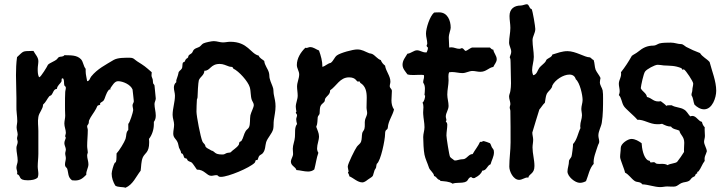

<svg xmlns="http://www.w3.org/2000/svg" viewBox="-20 -794 3404 901"><path d="M711 -252C711 -270 705 -288 705 -306C705 -315 711 -323 711 -332L705 -393C703 -400 698 -399 698 -407C698 -429 691 -429 691 -440C691 -445 692 -450 692 -455C660 -483 659 -484 624 -506C610 -515 608 -523 589 -523C567 -523 534 -524 514 -513C476 -490 437 -471 408 -435C402 -428 401 -414 389 -413C387 -428 382 -443 382 -459C382 -463 382 -467 382 -471C371 -484 371 -504 360 -516C340 -537 309 -534 282 -535C276 -526 265 -530 256 -526C252 -523 250 -519 247 -516C236 -506 213 -499 205 -490C202 -482 171 -432 165 -432H163C157 -444 157 -458 157 -471C157 -483 160 -495 160 -507C160 -526 145 -539 137 -555H130C83 -554 92 -555 60 -526C56 -498 55 -469 55 -441C55 -393 58 -345 57 -297C56 -273 61 -250 61 -226C61 -216 58 -206 58 -196C58 -184 63 -174 63 -162C63 -157 60 -151 60 -145C60 -139 63 -134 63 -128C63 -118 57 -110 57 -100C57 -80 63 -60 63 -40C63 -28 57 -19 57 -7C57 1 61 8 61 16C61 18 60 21 60 23C82 31 62 52 110 52C125 52 146 50 157 39C159 33 160 28 160 22C160 10 157 -1 157 -13C157 -32 160 -52 160 -72V-180C160 -201 156 -224 160 -245C163 -266 182 -282 182 -303C195 -314 201 -330 211 -342C214 -345 218 -345 221 -348C230 -358 231 -376 247 -377C249 -394 263 -400 269 -413C269 -416 268 -426 272 -426H276C283 -416 279 -404 282 -393C285 -390 289 -387 289 -382C289 -375 286 -368 286 -361C285 -342 285 -324 285 -305C285 -287 285 -269 286 -251C286 -239 282 -226 282 -214C282 -199 289 -185 289 -171C289 -165 286 -160 286 -155C286 -152 287 -150 289 -148C287 -139 282 -132 282 -122C282 -112 289 -102 289 -92C289 -86 286 -80 286 -74C286 -66 289 -59 289 -52C289 -42 285 -33 285 -23C285 -8 293 -9 295 -3C302 16 297 37 318 52C323 52 327 53 332 53C357 53 369 42 385 26C383 9 395 -6 395 -23C395 -37 389 -51 389 -64C389 -69 390 -73 392 -77C392 -87 389 -98 389 -109C389 -134 392 -159 392 -184C392 -190 389 -195 389 -201C389 -207 393 -208 395 -213C398 -218 396 -224 398 -229C406 -248 421 -265 431 -284L437 -297C441 -301 446 -300 450 -303V-310C454 -314 463 -318 466 -322C475 -335 475 -354 492 -374H498V-380C507 -392 517 -413 534 -413C557 -413 593 -397 602 -374C602 -372 608 -324 608 -319C608 -312 602 -307 602 -300C602 -292 605 -285 605 -277C605 -269 588 -215 582 -213V-184C570 -173 574 -156 569 -142C564 -127 539 -86 527 -74C526 -63 528 -45 524 -35C523 -31 520 -32 518 -29C513 -21 504 10 504 21C504 41 511 60 521 77C534 86 555 82 569 87C604 72 618 35 640 7C643 -13 642 -36 650 -55C659 -76 680 -77 680 -125C680 -130 680 -136 679 -142C694 -161 702 -187 702 -211C702 -215 702 -219 702 -222C709 -231 711 -241 711 -252Z M1273 -295C1273 -316 1269 -330 1265 -350C1263 -359 1264 -369 1262 -379C1258 -394 1250 -408 1246 -424C1243 -433 1245 -443 1242 -453C1237 -472 1222 -487 1220 -508C1211 -516 1198 -521 1194 -533C1155 -542 1144 -598 1060 -598C1049 -598 1038 -595 1026 -595C1012 -595 998 -601 983 -601C973 -601 945 -595 936 -591C928 -588 924 -580 917 -575C909 -570 897 -568 891 -562C886 -558 885 -551 881 -546C877 -541 868 -538 865 -533C863 -530 864 -526 862 -524C856 -516 855 -525 846 -504L839 -501C834 -492 838 -481 833 -472C828 -463 818 -462 817 -449C816 -441 807 -419 807 -415C807 -413 808 -410 807 -408C799 -402 796 -392 796 -383C796 -370 801 -358 801 -345C801 -315 790 -285 790 -255C790 -239 797 -224 797 -209C797 -195 793 -181 793 -167C793 -147 806 -143 813 -127C817 -119 817 -110 820 -101C823 -93 830 -85 830 -75C842 -74 841 -57 846 -53C848 -50 852 -52 855 -50C859 -47 859 -42 862 -40C868 -35 876 -35 881 -30C886 -25 899 -5 904 2C939 1 950 31 971 31C979 31 987 28 995 28C1007 28 1000 36 1017 36C1051 36 1151 -6 1175 -30C1179 -35 1178 -40 1181 -43H1188C1192 -49 1192 -57 1197 -63C1202 -68 1209 -70 1213 -75C1226 -90 1224 -110 1229 -127C1236 -148 1256 -166 1262 -188C1265 -202 1263 -216 1265 -230C1268 -253 1273 -271 1273 -295ZM1171 -301C1171 -290 1158 -267 1155 -253C1152 -236 1155 -213 1149 -198C1146 -190 1137 -186 1133 -179C1124 -165 1122 -146 1113 -133C1111 -130 1106 -130 1104 -127C1101 -123 1103 -118 1100 -114C1091 -100 1073 -91 1062 -79C1057 -77 1049 -78 1042 -75C1034 -72 1034 -69 1024 -69C983 -69 992 -83 971 -88C963 -94 952 -97 946 -104C943 -107 944 -111 942 -114C939 -120 933 -123 930 -130C921 -150 902 -249 902 -270C902 -289 903 -308 904 -327C905 -330 907 -334 907 -337C907 -351 910 -407 913 -417C919 -434 939 -441 939 -462C967 -461 967 -494 1011 -494C1028 -494 1040 -487 1055 -482C1060 -480 1067 -481 1071 -479L1075 -472C1101 -460 1144 -412 1152 -385C1158 -365 1155 -343 1162 -324C1165 -316 1171 -310 1171 -301Z M1829 -280C1820 -293 1817 -308 1817 -323C1817 -338 1819 -352 1819 -367C1819 -378 1809 -379 1809 -390C1809 -397 1812 -403 1812 -411C1812 -438 1791 -459 1787 -486C1778 -493 1771 -501 1767 -512C1751 -517 1741 -534 1726 -541C1721 -543 1717 -543 1713 -544C1692 -552 1680 -562 1656 -562C1636 -562 1577 -546 1561 -534C1549 -525 1545 -508 1532 -499C1517 -496 1507 -484 1493 -480C1493 -507 1486 -532 1477 -557C1463 -562 1452 -573 1435 -573C1429 -573 1424 -569 1417 -569C1416 -569 1414 -570 1413 -570C1391 -549 1373 -520 1373 -489C1373 -473 1384 -460 1384 -445C1384 -425 1374 -408 1374 -388C1374 -374 1377 -360 1377 -345C1377 -327 1368 -311 1368 -293C1368 -285 1370 -278 1371 -270L1368 -267C1368 -261 1374 -259 1374 -253C1374 -247 1370 -241 1370 -234C1370 -227 1372 -219 1374 -212C1361 -196 1366 -170 1364 -151C1363 -132 1354 -114 1354 -96C1354 -86 1356 -76 1355 -67C1353 -57 1345 -45 1345 -36C1345 -15 1367 -12 1371 4C1389 5 1407 11 1426 11C1436 11 1447 8 1455 1C1462 -25 1465 -52 1474 -77C1470 -83 1468 -90 1468 -98C1468 -117 1477 -135 1477 -154C1477 -170 1469 -184 1464 -199C1471 -214 1469 -229 1471 -244C1472 -252 1480 -254 1480 -264C1481 -274 1480 -286 1484 -296C1488 -306 1498 -310 1503 -318C1505 -322 1504 -327 1506 -331C1514 -345 1530 -351 1529 -370C1560 -391 1575 -431 1618 -431C1651 -431 1652 -411 1660 -411C1663 -411 1665 -413 1667 -412L1671 -405C1696 -390 1701 -364 1701 -335C1701 -320 1700 -305 1700 -289C1700 -280 1703 -272 1703 -263C1703 -253 1695 -241 1693 -231C1690 -218 1694 -203 1690 -189C1688 -182 1682 -177 1680 -170C1677 -157 1679 -141 1674 -128C1670 -119 1661 -114 1655 -106C1646 -94 1612 -25 1612 -13C1612 -5 1615 3 1616 11L1613 14C1613 19 1619 26 1619 31V33C1640 42 1658 62 1681 62C1689 62 1700 54 1706 49C1738 28 1726 37 1738 4C1740 0 1744 -4 1745 -9C1746 -14 1746 -20 1748 -25C1767 -38 1787 -139 1787 -164C1787 -192 1798 -179 1800 -196C1802 -226 1822 -251 1829 -280Z M2311 -516C2311 -533 2297 -545 2295 -561C2287 -561 2284 -567 2279 -571H2195C2184 -567 2176 -559 2166 -555C2157 -557 2157 -568 2146 -568C2143 -566 2139 -565 2135 -565C2122 -565 2111 -572 2098 -572C2095 -572 2091 -571 2088 -571C2088 -586 2086 -602 2086 -617C2086 -636 2095 -653 2095 -664C2095 -698 2080 -736 2041 -736C2033 -736 2025 -736 2017 -735C1997 -718 1979 -662 1979 -636C1979 -620 1985 -605 1985 -590C1985 -585 1982 -583 1982 -580C1982 -576 1985 -573 1988 -571C1989 -563 1985 -555 1982 -548H1977C1962 -548 1951 -558 1937 -558C1922 -558 1908 -543 1892 -542C1882 -525 1869 -511 1869 -490C1869 -472 1882 -459 1892 -445C1901 -442 1912 -442 1922 -442C1937 -442 1954 -444 1969 -442L1970 -434C1970 -425 1965 -416 1966 -406C1972 -398 1974 -388 1974 -378C1974 -368 1973 -358 1972 -348L1975 -345C1975 -336 1971 -318 1963 -313C1966 -306 1967 -299 1967 -291C1967 -280 1965 -269 1966 -258C1967 -238 1972 -218 1972 -197C1972 -181 1966 -167 1966 -151C1966 -132 1968 -86 1972 -68C1976 -48 1986 -29 1992 -10C1996 6 2016 16 2017 32C2027 34 2030 44 2037 48C2040 51 2047 49 2046 55C2064 57 2089 57 2104 68C2112 65 2121 64 2130 64C2189 64 2166 45 2191 36C2193 40 2199 42 2203 42C2206 42 2209 41 2211 39C2225 32 2238 22 2243 7C2265 6 2265 -17 2282 -23C2287 -42 2298 -59 2298 -79C2298 -94 2294 -93 2288 -103C2285 -108 2283 -119 2279 -122C2276 -124 2252 -132 2250 -132C2245 -132 2242 -128 2237 -128C2236 -128 2235 -128 2233 -129C2224 -108 2209 -91 2198 -71C2181 -71 2174 -54 2159 -48C2152 -46 2144 -47 2137 -45C2130 -44 2124 -41 2117 -41C2115 -41 2113 -41 2111 -42C2105 -48 2097 -51 2092 -58C2088 -64 2075 -148 2075 -158C2075 -175 2079 -192 2079 -209C2079 -220 2072 -221 2072 -226L2075 -229C2075 -235 2072 -241 2072 -247C2072 -265 2085 -278 2085 -297C2085 -315 2079 -332 2079 -350C2079 -373 2085 -395 2085 -417C2085 -429 2082 -443 2088 -455C2092 -455 2096 -456 2101 -456C2117 -456 2134 -451 2150 -451C2167 -451 2181 -461 2197 -461C2209 -461 2221 -457 2234 -457C2262 -457 2272 -476 2295 -480C2300 -492 2311 -502 2311 -516Z M2788 -158C2788 -179 2801 -199 2804 -218C2810 -254 2810 -297 2810 -333C2810 -346 2810 -358 2808 -370C2805 -383 2795 -394 2795 -408C2795 -415 2797 -421 2798 -428C2792 -442 2781 -453 2775 -467C2770 -481 2771 -497 2766 -512C2759 -514 2752 -525 2747 -525C2724 -525 2682 -554 2643 -554C2618 -554 2595 -545 2572 -538C2569 -526 2558 -524 2550 -518C2544 -515 2543 -511 2540 -505C2537 -499 2517 -484 2511 -476C2502 -464 2500 -444 2482 -441C2479 -448 2477 -456 2477 -464C2477 -485 2485 -506 2485 -527C2485 -553 2479 -579 2479 -605C2479 -624 2492 -638 2492 -658C2492 -669 2480 -742 2475 -751L2469 -754C2463 -760 2462 -774 2452 -774C2444 -774 2433 -768 2423 -768C2393 -768 2371 -752 2371 -719C2371 -700 2375 -682 2375 -663C2375 -640 2369 -617 2369 -594C2369 -579 2379 -566 2379 -551C2379 -541 2374 -534 2372 -525C2376 -518 2376 -510 2376 -502C2376 -469 2378 -436 2378 -403C2378 -391 2377 -379 2375 -367C2374 -358 2369 -350 2369 -341C2369 -329 2375 -317 2375 -306C2375 -300 2372 -295 2372 -289C2372 -284 2375 -279 2375 -273C2376 -224 2376 -175 2376 -126C2376 -88 2370 -50 2370 -12C2370 11 2389 50 2416 50C2431 50 2444 38 2456 39L2459 40C2463 20 2488 23 2488 -15C2488 -45 2479 -73 2479 -102C2479 -114 2482 -126 2482 -138C2482 -149 2478 -161 2478 -172C2478 -175 2511 -279 2511 -280C2520 -290 2527 -303 2537 -312C2540 -326 2540 -341 2546 -354C2552 -365 2563 -372 2569 -383C2571 -386 2571 -389 2572 -393C2585 -419 2623 -444 2652 -444C2667 -444 2678 -437 2682 -422C2701 -407 2714 -348 2714 -325C2714 -311 2708 -297 2708 -283C2708 -273 2711 -263 2711 -253C2711 -236 2703 -221 2703 -204C2703 -200 2703 -196 2704 -193C2692 -169 2688 -138 2669 -118C2670 -113 2664 -65 2662 -60C2660 -53 2650 -45 2650 -38C2650 -20 2643 -5 2643 11C2643 34 2678 64 2701 64C2711 64 2721 61 2730 56C2741 30 2746 -4 2766 -25C2763 -52 2777 -83 2785 -109C2787 -117 2792 -121 2792 -129C2792 -139 2788 -148 2788 -158Z M3341 -368C3341 -413 3321 -460 3310 -503C3296 -519 3276 -527 3265 -545C3243 -553 3221 -563 3200 -574C3193 -578 3185 -587 3177 -587C3160 -587 3147 -594 3128 -594C3115 -594 3087 -594 3074 -590C3065 -587 3057 -580 3047 -580C3017 -580 2997 -570 2974 -551C2966 -544 2954 -539 2945 -532C2930 -505 2913 -479 2894 -455C2898 -433 2884 -420 2884 -401C2884 -389 2888 -378 2888 -366C2888 -360 2887 -354 2884 -348C2897 -335 2897 -313 2907 -297C2914 -284 2957 -250 2971 -232C3001 -234 3029 -211 3064 -211C3072 -211 3079 -211 3087 -213C3101 -206 3113 -200 3129 -200C3137 -187 3156 -187 3168 -181C3173 -159 3191 -154 3191 -124C3191 -109 3189 -95 3190 -81C3181 -66 3169 -49 3158 -35C3151 -27 3124 -27 3113 -19C3105 -24 3096 -25 3087 -25C3079 -25 3069 -24 3061 -26C3055 -27 3056 -33 3047 -33C3044 -33 3036 -31 3032 -32L3029 -39C3026 -41 3023 -40 3020 -42C2999 -55 2992 -100 2991 -122C2977 -132 2961 -142 2943 -142C2926 -142 2893 -120 2893 -100C2893 -85 2890 -71 2890 -57C2890 -45 2912 4 2913 16C2931 25 2942 44 2958 55C2969 63 2985 57 2994 71C3023 72 3051 84 3079 84C3090 84 3100 81 3111 81C3123 81 3137 83 3149 81C3159 79 3168 69 3178 65C3189 60 3203 61 3213 55C3220 51 3223 43 3229 39C3241 31 3239 38 3245 23L3252 19V13L3258 10C3270 -5 3275 -24 3287 -39C3284 -60 3292 -66 3297 -84C3296 -99 3284 -115 3284 -129C3284 -137 3288 -146 3288 -156C3288 -169 3286 -183 3287 -197C3280 -203 3276 -213 3274 -222C3256 -226 3248 -250 3229 -250C3226 -250 3223 -249 3219 -248C3209 -258 3203 -273 3190 -280C3173 -291 3150 -289 3132 -300H3120C3115 -300 3110 -300 3107 -297C3100 -306 3089 -312 3081 -319C3047 -313 3042 -333 3016 -339C3013 -358 2994 -364 2987 -380C2988 -393 3000 -449 3007 -458C3014 -469 3053 -490 3066 -490C3076 -490 3085 -488 3094 -487C3126 -485 3146 -487 3178 -474L3181 -468L3182 -467C3185 -467 3188 -469 3190 -468C3198 -464 3233 -412 3233 -402C3233 -391 3229 -382 3229 -372C3229 -363 3225 -357 3225 -350C3225 -348 3225 -346 3226 -345C3234 -332 3233 -317 3239 -303C3251 -291 3267 -281 3284 -281C3323 -281 3341 -336 3341 -368Z"/></svg>

Font: Margarine
Style: Regular
Weight: 400
Designer: Astigmatic (AOETI)
Foundry: Astigmatic (AOETI)
Version: Version 1.000